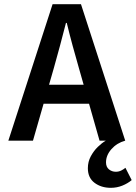

<svg xmlns="http://www.w3.org/2000/svg" viewBox="-20 -674 651 920"><path d="M511 226Q465 226 433 202Q401 178 401 132Q401 101 415 75Q429 49 448.5 30Q468 11 487 0H457L358 -348Q343 -400 328 -455Q313 -510 300 -564H296Q282 -510 267.5 -455Q253 -400 238 -348L138 0H20L232 -654H368L580 0Q540 11 514 40.5Q488 70 488 104Q488 126 502 137.5Q516 149 535 149Q549 149 561 143Q573 137 581 130L611 189Q592 205 566 215.5Q540 226 511 226ZM145 -177V-268H453V-177Z"/></svg>

Font: Source Code Pro SemiBold
Style: Regular
Weight: 600
Monospace: yes
Designer: Paul D. Hunt, Teo Tuominen
Foundry: Adobe Systems Incorporated
Version: Version 1.018;hotconv 1.0.116;makeotfexe 2.5.65601